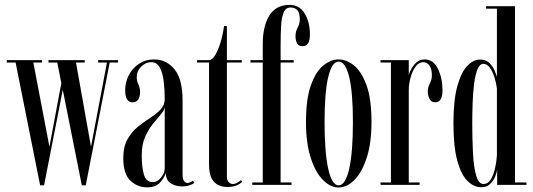

<svg xmlns="http://www.w3.org/2000/svg" viewBox="-20 -776 2238 806"><path d="M148.5 2 45.5 -513.5H8.5V-523.5H156.5V-513.5H120L187.5 -160L237.5 -427L220.5 -513.5H183.5V-523.5H335.5V-513.5H299L362 -160L429 -513.5H392V-523.5H475.5V-513.5H440.5L340 2H323.5L243.5 -399L165 2Z M598 10.5Q556.5 10.5 527 -18Q497.5 -46.5 497.5 -112Q497.5 -160 515 -191.2Q532.5 -222.5 558.5 -243.5Q584.5 -264.5 610.5 -281.2Q636.5 -298 654 -316.2Q671.5 -334.5 671.5 -360.5Q671.5 -399.5 667.2 -434.8Q663 -470 650.8 -492.5Q638.5 -515 615 -515Q591.5 -515 572.8 -496.5Q554 -478 554 -453Q554 -435 561 -421.5Q568 -408 568 -389.5Q568 -370.5 560.5 -358.5Q553 -346.5 536.5 -346.5Q505.5 -346.5 505.5 -397.5Q505.5 -431.5 521 -461Q536.5 -490.5 563.8 -508.5Q591 -526.5 627.5 -526.5Q679 -526.5 712.8 -484.8Q746.5 -443 746.5 -354V-44.5Q746.5 -24.5 752.5 -16.2Q758.5 -8 767 -8Q773.5 -8 780.2 -11.2Q787 -14.5 790 -17.5L795.5 -8.5Q791 -3.5 777 1.5Q763 6.5 743 6.5Q718 6.5 697.2 -6.2Q676.5 -19 676 -50.5Q671.5 -33 653 -11.2Q634.5 10.5 598 10.5ZM622 -11.5Q641.5 -11.5 656.5 -31Q671.5 -50.5 671.5 -69.5V-327.5Q670 -313 655.2 -296Q640.5 -279 621.8 -255.8Q603 -232.5 589 -200.8Q575 -169 575 -125Q575 -72 584.5 -41.8Q594 -11.5 622 -11.5Z M935 9Q916.5 9 898.5 1.8Q880.5 -5.5 869 -26Q857.5 -46.5 857.5 -86V-513.5H807V-523.5H857.5Q870.5 -523.5 883 -544Q895.5 -564.5 905.5 -597.2Q915.5 -630 920.5 -666.5H932.5V-523.5H995V-513.5H932.5V-35.5Q932.5 -18 940.5 -10.8Q948.5 -3.5 957 -3.5Q967 -3.5 977.5 -9.8Q988 -16 991.5 -20L997 -13Q987 -3 971.2 3Q955.5 9 935 9Z M1039 0V-10H1083V-513.5H1031.5V-523.5H1083V-590.5Q1083 -665.5 1110.5 -710.5Q1138 -755.5 1196 -755.5Q1236.5 -755.5 1258.8 -719.8Q1281 -684 1281 -631Q1281 -582 1250 -582Q1234 -582 1227.2 -593.8Q1220.5 -605.5 1220.5 -625Q1220.5 -643.5 1229.5 -660Q1238.5 -676.5 1238.5 -694Q1238.5 -723 1227.8 -733.8Q1217 -744.5 1199.5 -744.5Q1179.5 -744.5 1170.8 -723.8Q1162 -703 1160 -667.2Q1158 -631.5 1158 -586V-523.5H1213V-513.5H1158V-10H1204V0Z M1401.5 11Q1367 11 1335.5 -20.8Q1304 -52.5 1284.2 -114Q1264.5 -175.5 1264.5 -263.5Q1264.5 -360 1285 -417.8Q1305.5 -475.5 1337 -501Q1368.5 -526.5 1401.5 -526.5Q1434.5 -526.5 1466.2 -501Q1498 -475.5 1518.8 -417.8Q1539.5 -360 1539.5 -263.5Q1539.5 -175.5 1519.5 -114Q1499.5 -52.5 1468 -20.8Q1436.5 11 1401.5 11ZM1401.5 2Q1430 2 1445.8 -66.8Q1461.5 -135.5 1461.5 -263.5Q1461.5 -389 1445.8 -453.2Q1430 -517.5 1401.5 -517.5Q1373.5 -517.5 1358 -453.2Q1342.5 -389 1342.5 -263.5Q1342.5 -135.5 1358 -66.8Q1373.5 2 1401.5 2Z M1577.5 0V-10H1621V-513.5H1577.5V-523.5H1696V-461Q1697 -467.5 1704.8 -483.2Q1712.5 -499 1727 -512.8Q1741.5 -526.5 1763 -526.5Q1799 -526.5 1818.2 -487.5Q1837.5 -448.5 1837.5 -396Q1837.5 -346.5 1806.5 -346.5Q1791 -346.5 1783.5 -359.8Q1776 -373 1776 -392Q1776 -410.5 1784.5 -426.2Q1793 -442 1793 -459.5Q1793 -487.5 1782.5 -501.2Q1772 -515 1757 -515Q1738 -515 1724.2 -495.8Q1710.5 -476.5 1703.2 -449.2Q1696 -422 1696 -397.5V-10H1741.5V0Z M2000.5 10Q1969.5 10 1942.8 -16Q1916 -42 1899.8 -101Q1883.5 -160 1883.5 -259Q1883.5 -355.5 1899.8 -414.2Q1916 -473 1941.5 -499.5Q1967 -526 1995.5 -526Q2019.5 -526 2034 -512Q2048.5 -498 2055.8 -480.8Q2063 -463.5 2066 -453.5V-739.5H2020.5V-750H2142V-10H2190V0H2067V-64Q2065.5 -51.5 2058.2 -34Q2051 -16.5 2037 -3.2Q2023 10 2000.5 10ZM2010 -3.5Q2027.5 -3.5 2039.2 -21.2Q2051 -39 2057.5 -66.5Q2064 -94 2066 -123V-404Q2063.5 -426 2056 -450.2Q2048.5 -474.5 2036.8 -491.2Q2025 -508 2009.5 -508Q1993.5 -508 1984.2 -484.8Q1975 -461.5 1970.2 -424Q1965.5 -386.5 1964 -342.5Q1962.5 -298.5 1962.5 -257Q1962.5 -191 1965.5 -133.2Q1968.5 -75.5 1978.8 -39.5Q1989 -3.5 2010 -3.5Z"/></svg>

Font: Imbue 100pt
Style: Regular
Weight: 400
Designer: Tyler Finck
Foundry: Etcetera Type Company
Version: Version 1.102; ttfautohint (v1.8.3)